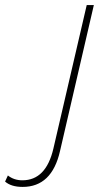

<svg xmlns="http://www.w3.org/2000/svg" viewBox="-199 -520 415 755"><path d="M-110 215Q-155 215 -179 194L-168 170Q-144 189 -111 189Q-18 189 11 64L142 -500H170L37 74Q5 215 -110 215Z"/></svg>

Font: Elaine Sans ExtraLight
Style: Italic
Weight: 275
Italic angle: -13°
Designer: Wei Huang
Foundry: Wei Huang
Version: Version 2.001;December 24, 2019;FontCreator 12.0.0.2547 64-b